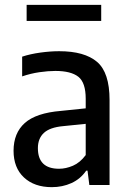

<svg xmlns="http://www.w3.org/2000/svg" viewBox="-20 -764 532 793"><path d="M194 9Q122 9 79 -31Q36 -71 36 -141.5Q36 -214.5 82.5 -256Q129 -297.5 232 -306L334 -316.5V-356Q334 -423 303.5 -447Q273 -471 208.5 -471Q179 -471 142.8 -465.8Q106.5 -460.5 71.5 -448.5V-530Q105 -541 146.5 -546.8Q188 -552.5 224.5 -552.5Q329 -552.5 380.8 -508.5Q432.5 -464.5 432.5 -351V0H349L341.5 -59H336Q312 -24.5 275 -7.8Q238 9 194 9ZM136.5 -152Q136.5 -67 224 -67Q252 -67 281.2 -79.5Q310.5 -92 334 -123.5V-252.5L240.5 -243Q186 -238 161.2 -215Q136.5 -192 136.5 -152ZM90 -677.5V-744H398V-677.5Z"/></svg>

Font: Encode Sans SmCnd Md
Style: Regular
Weight: 500
Width: 4
Designer: Multiple Designers
Foundry: Impallari Type
Version: Version 3.002; ttfautohint (v1.8.3) -l 8 -r 50 -G 200 -x 14 